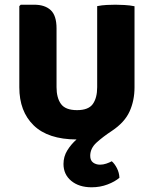

<svg xmlns="http://www.w3.org/2000/svg" viewBox="-20 -577 653 815"><path d="M62 -206.5V-551L68 -557H125Q170.5 -557 195.2 -534Q220 -511 220 -456.5V-207Q220 -161.5 239 -135.5Q258 -109.5 307 -109.5Q355.5 -109.5 374 -135.5Q392.5 -161.5 392.5 -207V-551Q412.5 -555 433.5 -556Q454.5 -557 470 -557Q484 -557 508 -555.8Q532 -554.5 551 -550.5V-206.5Q551 -150 530 -103.8Q509 -57.5 455 -21.5Q417 3.5 390 28Q363 52.5 363 84.5Q363 104 375.2 113Q387.5 122 404.5 122Q418 122 431.2 117.5Q444.5 113 454.5 107.5Q467 118.5 476.5 137.2Q486 156 487 177.5Q468 194 436.5 206Q405 218 369 218Q315.5 218 282.5 190.8Q249.5 163.5 249.5 119Q249.5 87.5 265.8 61.2Q282 35 305 15Q184 14.5 123 -44.8Q62 -104 62 -206.5Z"/></svg>

Font: Signika SC
Style: Bold
Weight: 700
Designer: Anna Giedryś
Foundry: Anna Giedryś
Version: Version 2.000; ttfautohint (v1.8.3) -l 8 -r 50 -G 200 -x 9 -